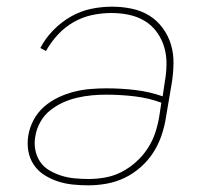

<svg xmlns="http://www.w3.org/2000/svg" viewBox="-20 -548 640 576"><path d="M245 8Q221 8 197.5 5.5Q174 3 153 -4Q132 -11 113 -23Q94 -35 81.5 -53.5Q69 -72 65 -95Q61 -118 65 -142Q69 -166 81 -188.5Q93 -211 112.5 -228Q132 -245 155.5 -256Q179 -267 203 -273Q227 -279 251.5 -281Q276 -283 299 -283Q343 -283 385.5 -278Q428 -273 468 -259L474 -300Q479 -327 479.5 -354Q480 -381 473 -405.5Q466 -430 451 -451Q436 -472 414.5 -485Q393 -498 367.5 -503.5Q342 -509 314 -509Q286 -509 257 -503Q228 -497 201.5 -482Q175 -467 154 -444.5Q133 -422 118 -395L101 -404Q116 -433 140 -457.5Q164 -482 193 -498.5Q222 -515 253.5 -521.5Q285 -528 316 -528Q346 -528 375 -522Q404 -516 427.5 -501.5Q451 -487 468 -464Q485 -441 493 -414Q501 -387 500.5 -357Q500 -327 495 -297L478 -197Q474 -170 465 -143Q456 -116 440.5 -91.5Q425 -67 402.5 -47Q380 -27 354 -14.5Q328 -2 300 3Q272 8 245 8ZM246 -11Q270 -11 295.5 -15.5Q321 -20 344.5 -32Q368 -44 388.5 -62.5Q409 -81 423.5 -103.5Q438 -126 446 -150.5Q454 -175 458 -200L464 -240Q426 -254 383.5 -259Q341 -264 298 -264Q277 -264 255.5 -262Q234 -260 212 -255Q190 -250 169 -240.5Q148 -231 130 -216.5Q112 -202 100.5 -181Q89 -160 86 -139Q82 -118 86 -98Q90 -78 100.5 -62.5Q111 -47 128 -37Q145 -27 164 -21Q183 -15 204 -13Q225 -11 246 -11Z"/></svg>

Font: Iosevka HT Thin Extended
Style: Italic
Weight: 100
Width: 7
Italic angle: -9°
Monospace: yes
Designer: Belleve Invis
Foundry: Belleve Invis
Version: Version 32.3.0; ttfautohint (v1.8.4)